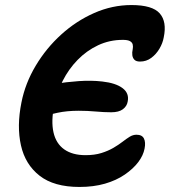

<svg xmlns="http://www.w3.org/2000/svg" viewBox="-20 -731 673 761"><path d="M295 10Q194 10 137 -34.5Q80 -79 63 -155Q46 -231 65 -325Q80 -401 121.5 -470.5Q163 -540 222.5 -594Q282 -648 353.5 -679.5Q425 -711 501 -711Q584 -711 613 -678Q642 -645 629 -583Q625 -560 612 -538Q599 -516 579.5 -501.5Q560 -487 535 -487Q520 -487 513 -494Q506 -501 504.5 -512Q503 -523 506 -536Q508 -546 506 -554.5Q504 -563 495 -568Q486 -573 467 -573Q414 -573 368.5 -551.5Q323 -530 287.5 -493.5Q252 -457 228.5 -410.5Q205 -364 195 -314Q182 -251 192 -206.5Q202 -162 234.5 -139Q267 -116 319 -116Q355 -116 382 -124.5Q409 -133 429.5 -145Q450 -157 465.5 -169Q481 -181 494 -189Q507 -197 521 -197Q543 -197 550.5 -182Q558 -167 553 -142Q548 -115 528 -88.5Q508 -62 474.5 -39Q441 -16 396 -3Q351 10 295 10ZM94 -260 108 -379Q145 -390 193.5 -398Q242 -406 292 -409.5Q342 -413 385 -408Q439 -402 466 -381.5Q493 -361 486 -328Q483 -310 467 -298Q451 -286 421 -286Q392 -286 359.5 -289Q327 -292 292 -292Q245 -292 208 -284Q171 -276 143 -268Q115 -260 94 -260Z"/></svg>

Font: Shantell Sans SemiBold
Style: Italic
Weight: 600
Italic angle: -11°
Designer: Stephen Nixon, Anya Danilova, Shantell Martin
Foundry: Arrow Type
Version: Version 1.011;[c5ecc13dd]